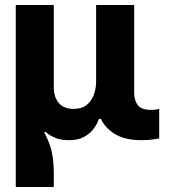

<svg xmlns="http://www.w3.org/2000/svg" viewBox="-20 -550 680 767"><path d="M43 197V-530H195V-200Q195 -162 215 -138.5Q235 -115 274 -115Q307 -115 326.5 -131Q346 -147 355 -172Q364 -197 364 -225V-530H516V-179Q516 -149 530.5 -130Q545 -111 584 -111Q598 -111 607 -113Q616 -115 616 -115V3Q616 3 595 6.5Q574 10 546 10Q478 10 438.5 -15Q399 -40 383 -75H375Q375 -75 370 -62.5Q365 -50 352 -33Q339 -16 315.5 -3Q292 10 255 10Q224 10 203 1.5Q182 -7 171.5 -15.5Q161 -24 161 -24L157 -20Q179 20 187 57.5Q195 95 195 146V197Z"/></svg>

Font: Be Vietnam Pro
Style: Bold
Weight: 700
Designer: Lam Bao, Tony Le, Vietanh Nguyen
Foundry: Yellow Type Foundry
Version: Version 1.002; ttfautohint (v1.8.3)